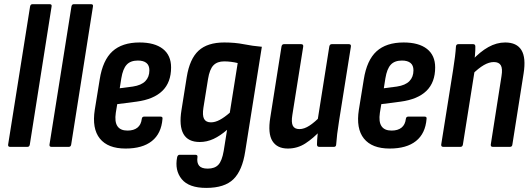

<svg xmlns="http://www.w3.org/2000/svg" viewBox="-20 -703 2547 919"><path d="M28.5 0Q17.5 0 18.9 -11L123.9 -671.6Q125.9 -683 135.5 -683H217.6Q229.3 -683 226.9 -671.6L122.7 -11Q120.9 0 111.1 0Z M226.5 0Q215.5 0 216.9 -11L321.9 -671.6Q323.9 -683 333.5 -683H415.6Q427.3 -683 424.9 -671.6L320.7 -11Q318.9 0 309.1 0Z M580.9 8Q496.4 8 457.9 -39.8Q419.5 -87.5 433.7 -177.9L457.3 -323.2Q471.7 -414.6 518.1 -457.2Q564.6 -499.7 648.1 -499.7Q720.2 -499.7 759.6 -469Q798.9 -438.2 798.9 -380.2Q798.9 -308.9 757.3 -268.2Q715.7 -227.5 633.8 -216.5L541.1 -204.5L534.3 -163.2Q527.9 -120.1 542.1 -99Q556.2 -78 590.3 -78Q620.3 -78 637.9 -92.1Q655.4 -106.2 658.6 -133.9Q660 -144.9 670 -144.9H748.1Q759.7 -144.9 757.7 -133.9Q752.1 -63.8 707 -27.9Q662 8 580.9 8ZM553.1 -280.5 615.7 -288.7Q656.2 -294.8 675.6 -314.6Q695 -334.4 695 -366.5Q695 -390.1 680.9 -401.6Q666.8 -413.2 639.9 -413.2Q604.8 -413.2 586.5 -393.4Q568.1 -373.7 560.7 -328.4Z M1053.5 -499.7Q1104.7 -499.7 1146.5 -491.4Q1188.3 -483 1233.3 -479.1L1153.7 21.9Q1139.9 112.8 1097.5 154.6Q1055 196.4 967.3 196.4Q884 196.4 849.7 154.3Q815.5 112.3 827.9 49.2Q830.9 37.8 839.8 37.8H914.6Q927.1 37.8 925.1 49.2Q921.3 75.8 932.9 90Q944.4 104.1 974.3 104.1Q1008.1 104.1 1025.4 85.4Q1042.6 66.8 1050.7 19.5L1066.9 -81.6Q1034.1 -53 1002.1 -38.1Q970.1 -23.3 936.1 -23.3Q879.9 -23.3 858.1 -61.9Q836.3 -100.5 848.7 -176.5L873.9 -334.6Q887.9 -421.1 930.4 -460.4Q973 -499.7 1053.5 -499.7ZM989.6 -117.4Q1009.6 -117.4 1031.6 -129.1Q1053.6 -140.7 1079.9 -163.6L1117.7 -401.2Q1102.7 -405 1085.7 -407.1Q1068.8 -409.2 1052.9 -409.2Q1020 -409.2 1001.7 -390.5Q983.3 -371.7 975.7 -324.6L953.7 -187.8Q947.9 -150.5 956.8 -134Q965.7 -117.4 989.6 -117.4Z M1357.7 8Q1306.3 8 1283.8 -28.1Q1261.3 -64.2 1273.7 -140.4L1327.3 -479.8Q1329.3 -491.7 1339.3 -491.7H1420.7Q1433.1 -491.7 1431.3 -479.8L1379.3 -152.6Q1373.5 -117 1381.7 -101Q1389.9 -85.1 1413.2 -85.1Q1436.2 -85.1 1461.7 -101.9Q1487.2 -118.6 1516.1 -148.9L1516 -80.4Q1480.2 -41.6 1442.1 -16.8Q1404 8 1357.7 8ZM1508.6 0Q1497.2 0 1497.2 -11.4Q1497.4 -29.4 1499.7 -53.1Q1502 -76.8 1504 -95.2L1499.9 -125.1L1556.1 -479.8Q1558.1 -491.7 1568.1 -491.7H1649.5Q1661.5 -491.7 1659.5 -479.8L1602.9 -124.4Q1597.3 -89.9 1593.9 -61.6Q1590.5 -33.4 1589.1 -11.4Q1588.7 0 1578.1 0Z M1844.9 8Q1760.4 8 1721.9 -39.8Q1683.5 -87.5 1697.7 -177.9L1721.3 -323.2Q1735.7 -414.6 1782.1 -457.2Q1828.6 -499.7 1912.1 -499.7Q1984.2 -499.7 2023.6 -469Q2062.9 -438.2 2062.9 -380.2Q2062.9 -308.9 2021.3 -268.2Q1979.7 -227.5 1897.8 -216.5L1805.1 -204.5L1798.3 -163.2Q1791.9 -120.1 1806.1 -99Q1820.2 -78 1854.3 -78Q1884.3 -78 1901.9 -92.1Q1919.4 -106.2 1922.6 -133.9Q1924 -144.9 1934 -144.9H2012.1Q2023.7 -144.9 2021.7 -133.9Q2016.1 -63.8 1971 -27.9Q1926 8 1844.9 8ZM1817.1 -280.5 1879.7 -288.7Q1920.2 -294.8 1939.6 -314.6Q1959 -334.4 1959 -366.5Q1959 -390.1 1944.9 -401.6Q1930.8 -413.2 1903.9 -413.2Q1868.8 -413.2 1850.5 -393.4Q1832.1 -373.7 1824.7 -328.4Z M2339.1 0Q2327.7 0 2329.1 -11.4L2380.5 -339.3Q2386.3 -374.6 2377.2 -390.3Q2368.1 -406 2343.6 -406Q2321.2 -406 2295.8 -391.4Q2270.4 -376.8 2238.9 -345.6L2239 -413.6Q2277.8 -455.4 2317.4 -477.6Q2357 -499.7 2398.1 -499.7Q2453.3 -499.7 2475.8 -463.2Q2498.3 -426.6 2486.1 -350.8L2432.5 -11.4Q2431.5 0 2420.6 0ZM2102.3 0Q2090.5 0 2091.9 -11.4L2148.5 -366.8Q2154.1 -401.2 2157.7 -430.9Q2161.3 -460.6 2162.3 -479.8Q2163.1 -491.7 2174.3 -491.7H2244.4Q2255.2 -491.7 2255.2 -480.4Q2255.6 -463.4 2253.3 -437.6Q2251 -411.9 2248.4 -393.7L2252.5 -368.9L2195.7 -11.4Q2193.9 0 2183.7 0Z"/></svg>

Font: Sofia Sans Condensed
Style: Italic
Weight: 400
Italic angle: -9°
Designer: Botio Nikoltchev, Ani Petrova
Foundry: lettersoup
Version: Version 4.101